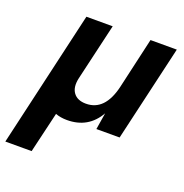

<svg xmlns="http://www.w3.org/2000/svg" viewBox="-164 -615 902 940"><g transform="rotate(20 287.5 -145.0)"><path d="M462 -500H599L483 0H362L376 -87Q322 8 211 8Q178 8 151 -2L101 210H-36L128 -500H265L196 -204Q185 -155 205.5 -127Q226 -99 271 -99Q369 -99 401 -233Z"/></g></svg>

Font: Elaine Sans SemiBold
Style: Italic
Weight: 600
Italic angle: -13°
Designer: Wei Huang
Foundry: Wei Huang
Version: Version 2.001;December 24, 2019;FontCreator 12.0.0.2547 64-b